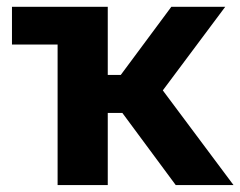

<svg xmlns="http://www.w3.org/2000/svg" viewBox="-20 -535 695 555"><path d="M488 0H655L409.4 -328.9L316.9 -231.2ZM220.9 -318.4V-208.5H401.9L631.1 -515.4H475.3L329.1 -318.4ZM291.5 -515.4H14.6V-406.2H146.5V0H291.5Z"/></svg>

Font: Roboto Flex
Style: Regular
Weight: 400
Designer: Berlow after Robertson
Foundry: Google
Version: Version 3.200;gftools[0.9.32]